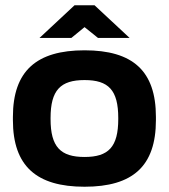

<svg xmlns="http://www.w3.org/2000/svg" viewBox="-20 -700 641 729"><path d="M29 -256V-244C29 -69 119 9 301 9C484 9 572 -69 572 -244V-256C572 -431 484 -509 301 -509C119 -509 29 -431 29 -256ZM130 -556H251L301 -597L352 -556H472L339 -680H263ZM172 -248V-252C172 -358 210 -396 301 -396C392 -396 429 -358 429 -252V-248C429 -142 392 -104 301 -104C210 -104 172 -142 172 -248Z"/></svg>

Font: LT Wave Bold
Style: Regular
Weight: 700
Designer: Daniel Lyons
Version: Version 2.5 (Glyphs App)